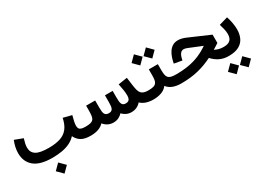

<svg xmlns="http://www.w3.org/2000/svg" viewBox="-27 -1359 3202 2358"><g transform="rotate(-30 1573.5 -179.5)"><path d="M839.7 -333.3 720.3 -363.4Q702.4 -276.9 662.7 -225.2Q622.9 -173.6 556.1 -150.9Q489.3 -128.2 390.3 -128.2Q262 -128.2 209.9 -162.5Q157.8 -196.9 157.8 -264.4Q157.8 -289.9 164.1 -320.1Q170.4 -350.3 181.6 -385.3L64.7 -429.3Q46.3 -382.7 37.6 -340.3Q28.9 -297.9 28.9 -260.1Q28.9 -137.6 111.6 -68.8Q194.2 0 367.6 0Q440.3 0 503 -10.7Q565.7 -21.4 616.8 -45.8Q667.8 -70.2 705.6 -111.3Q732.3 -55.9 779.7 -28Q827 0 910.3 0H911.1V-128.2H910.3Q873.2 -128.2 852.1 -134.9Q830.9 -141.7 822 -156.8Q813 -171.9 813 -196.9Q813 -221.3 820.4 -255.7Q827.8 -290.2 839.7 -333.3ZM319.1 162.8 397.7 241.7 476.2 162.8 397.7 83.9Z M1648.4 -394.9 1521.2 -375.2Q1531.1 -327 1538 -284.7Q1544.9 -242.4 1544.9 -204.5Q1544.9 -174.1 1535.6 -156.1Q1528.7 -142.2 1515.6 -135.4Q1502.4 -128.5 1480.2 -128.5Q1444.5 -128.5 1430.5 -153.3Q1422.1 -168.5 1419.6 -192.2Q1417.1 -215.9 1417.1 -247.4V-343H1308V-247.4Q1308 -214.7 1305.1 -189.9Q1302.2 -165.2 1291.7 -149.9Q1283.9 -139.4 1272 -133.8Q1260.1 -128.2 1241.6 -128.2Q1205.7 -128.2 1189.3 -149.2Q1178.2 -164.2 1175.2 -188.7Q1172.2 -213.3 1172.2 -247.4V-348.4H1044.1V-289.8Q1044.1 -240 1040 -208.4Q1036 -176.8 1021.5 -158.8Q1007.4 -141.5 981.2 -134.8Q955 -128.2 911.1 -128.2Q884.6 -128.2 865.7 -109.5Q846.8 -90.8 846.8 -64.3Q846.8 -37.8 865.7 -18.9Q884.6 0 911.1 0Q974 0 1020.4 -16.7Q1066.9 -33.3 1098.1 -66.7Q1120.8 -37.2 1155.9 -18.6Q1190.9 0 1235.4 0Q1275.1 0 1307.3 -15.6Q1339.5 -31.1 1362.3 -56.5Q1384.9 -31.5 1417.5 -15.7Q1450.1 0 1489.7 0Q1531.4 0 1565.6 -16.4Q1599.7 -32.7 1622.7 -60.5Q1656.4 -28.7 1701.5 -14.3Q1746.6 0 1800.3 0H1800.8V-128.2H1800.3Q1763.2 -128.2 1739.6 -136.4Q1716.1 -144.7 1701.3 -161Q1685.1 -179.6 1677.3 -209.2Q1669.6 -238.9 1663.9 -279.8Z M1800.8 -128.2Q1774.3 -128.2 1755.4 -109.5Q1736.5 -90.8 1736.5 -64.3Q1736.5 -37.8 1755.4 -18.9Q1774.3 0 1800.8 0Q1864 0 1915.1 -18.6Q1966.2 -37.1 1997.6 -78.6Q2028.9 -37.7 2079 -18.9Q2129 0 2192.9 0H2193.8V-128.2H2192.9Q2149.2 -128.2 2123.4 -135.6Q2097.5 -142.9 2083.5 -160.3Q2070.4 -176.3 2066.2 -202.6Q2061.9 -228.9 2061.9 -267.8V-349.5H1933.7V-267.8Q1933.7 -229.1 1929.5 -202.8Q1925.3 -176.4 1912.4 -160.3Q1898.6 -142.6 1871.9 -135.4Q1845.2 -128.2 1800.8 -128.2ZM1959 -522.5 2037.6 -443.6 2116.1 -522.5 2037.6 -601.4ZM1789.1 -522.5 1867.7 -443.6 1946.2 -522.5 1867.7 -601.4Z M2234.7 -257.2 2346.6 -237.5Q2356.4 -294.9 2376.3 -322.8Q2396.1 -350.6 2427.5 -350.6Q2448.1 -350.6 2477.3 -338.4L2663.1 -262.5Q2596.6 -216.4 2526.4 -186.7Q2456.2 -157 2375.1 -142.6Q2293.9 -128.2 2193.8 -128.2Q2167.5 -128.2 2148.5 -109.4Q2129.5 -90.7 2129.5 -64.3Q2129.5 -38 2148.5 -19Q2167.5 0 2193.8 0Q2330.4 0 2436.7 -26.4Q2543 -52.7 2642.5 -102.7Q2684.8 -55.5 2740.4 -27.8Q2795.9 0 2868.2 0H2868.7V-128.2H2868.2Q2829 -128.2 2800.2 -136.7Q2771.5 -145.3 2745 -158.7Q2764.5 -170.5 2784.7 -183.3Q2804.8 -196 2825.6 -209.6V-327.4L2533.6 -453.9Q2502 -468 2474 -474.7Q2446 -481.3 2422 -481.3Q2374 -481.3 2340.9 -459.7Q2307.9 -438.1 2286.5 -403.7Q2265.1 -369.4 2252.9 -330.5Q2240.6 -291.6 2234.7 -257.2Z M3085.4 -423.1 2962.5 -387Q2973.5 -351.7 2982.7 -313Q2991.9 -274.4 2991.9 -239.1Q2991.9 -206.8 2980.8 -181.8Q2969.6 -156.7 2942.7 -142.5Q2915.8 -128.2 2868.7 -128.2Q2842.2 -128.2 2823.2 -109.5Q2804.3 -90.8 2804.3 -64.3Q2804.3 -37.8 2823.2 -18.9Q2842.2 0 2868.7 0Q2959.1 0 3014.2 -30Q3069.2 -59.9 3094.1 -113Q3118.9 -166 3118.9 -234.3Q3118.9 -278.2 3110 -326.8Q3101.2 -375.5 3085.4 -423.1ZM2930.2 162.8 3008.8 241.7 3087.3 162.8 3008.8 83.9ZM2760.3 162.8 2838.9 241.7 2917.4 162.8 2838.9 83.9Z"/></g></svg>

Font: Estedad-VF-FD Black
Style: Regular
Weight: 900
Designer: Amin Abedi
Version: Version 4.000